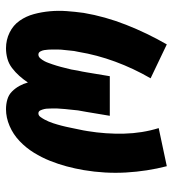

<svg xmlns="http://www.w3.org/2000/svg" viewBox="12 -580 576 640"><g transform="rotate(90 300.0 -260.0)"><path d="M344 8Q327 8 311.5 3.5Q296 -1 285 -12Q274 -23 266.5 -36.5Q259 -50 255 -65Q245 -50 233 -36.5Q221 -23 206.5 -12Q192 -1 175 3.5Q158 8 141 8Q113 8 88.5 -4Q64 -16 49 -37.5Q34 -59 27 -85Q20 -111 17.5 -138.5Q15 -166 17 -194Q19 -222 23 -251Q35 -322 62.5 -392Q90 -462 128 -528L241 -474Q208 -417 185.5 -356Q163 -295 153 -234Q151 -226 150 -219Q149 -212 148.5 -205Q148 -198 147 -190.5Q146 -183 145.5 -176Q145 -169 145 -162Q145 -155 145 -147.5Q145 -140 145.5 -133Q146 -126 147 -119.5Q148 -113 151.5 -106.5Q155 -100 162 -100Q169 -100 174.5 -106.5Q180 -113 183.5 -119.5Q187 -126 189.5 -133Q192 -140 194.5 -147Q197 -154 199 -161Q201 -168 203 -175Q205 -182 206.5 -189Q208 -196 210 -203Q212 -210 213 -217.5Q214 -225 215.5 -232Q217 -239 218.5 -246Q220 -253 221 -260L234 -338H366L353 -260Q352 -253 350.5 -246Q349 -239 348 -232Q347 -225 346.5 -217.5Q346 -210 345 -203Q344 -196 343.5 -189Q343 -182 342.5 -175Q342 -168 341.5 -161Q341 -154 341.5 -147Q342 -140 342 -133Q342 -126 343.5 -119.5Q345 -113 348 -106.5Q351 -100 358 -100Q365 -100 370 -107Q375 -114 378.5 -120.5Q382 -127 385 -134Q388 -141 390.5 -148.5Q393 -156 395 -163Q397 -170 399 -177.5Q401 -185 402.5 -192Q404 -199 405.5 -206Q407 -213 408.5 -220.5Q410 -228 411.5 -235Q413 -242 414.5 -249.5Q416 -257 417 -264Q427 -325 425.5 -385.5Q424 -446 407 -501L534 -528Q551 -462 555 -392Q559 -322 547 -251Q542 -222 534.5 -194Q527 -166 516 -138.5Q505 -111 489 -85Q473 -59 450.5 -37.5Q428 -16 400 -4Q372 8 344 8Z"/></g></svg>

Font: Iosevka SS04 Hv Ex Obl
Style: Regular
Weight: 900
Width: 7
Italic angle: -9°
Monospace: yes
Designer: Belleve Invis
Foundry: Belleve Invis
Version: Version 19.0.0; ttfautohint (v1.8.4)